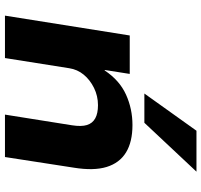

<svg xmlns="http://www.w3.org/2000/svg" viewBox="-39 -773 812 774"><g transform="rotate(90 367.0 -386.0)"><path d="M43 0 123 -503H278L262 -402H264Q304 -462 361.5 -488Q419 -514 484 -514Q552 -514 594.5 -488Q637 -462 653 -410Q669 -358 656 -278L613 0H442L485 -270Q491 -308 484 -330.5Q477 -353 457 -364Q437 -375 404 -375Q367 -375 334.5 -359Q302 -343 281 -317.5Q260 -292 255 -259L214 0ZM357 -562 507 -772H672L475 -562Z"/></g></svg>

Font: Nunito Sans 7pt SemiExpanded ExtraBold
Style: Italic
Weight: 800
Width: 6
Italic angle: -9°
Designer: Vernon Adams
Foundry: Vernon Adams
Version: Version 3.101;gftools[0.9.27]